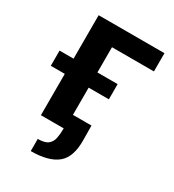

<svg xmlns="http://www.w3.org/2000/svg" viewBox="-204 -773 992 1094"><g transform="rotate(30 291.5 -226.0)"><path d="M119 0V-658H276V0ZM171 206V126Q217 126 237.5 109.5Q258 93 263.5 64Q269 35 269 0H204V-93H398L399 0Q401 114 344 160Q287 206 171 206ZM27 -272V-372H409V-272ZM195 -538V-658H552V-538Z"/></g></svg>

Font: Ysabeau SC ExtraBold
Style: Regular
Weight: 800
Designer: Christian Thalmann (Catharsis Fonts)
Version: Version 2.001;gftools[0.9.30]; featfreeze: smcp